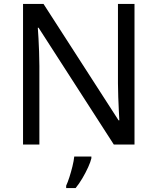

<svg xmlns="http://www.w3.org/2000/svg" viewBox="-20 -734 800 975"><path d="M663 0H558L176 -593H172Q174 -570 175.5 -538.5Q177 -507 178.5 -471.5Q180 -436 180 -399V0H97V-714H201L582 -123H586Q585 -139 583.5 -171Q582 -203 580.5 -241Q579 -279 579 -311V-714H663ZM444 70Q440 88 427.5 115.5Q415 143 398.5 171Q382 199 364 221H316V209Q324 192 332.5 165.5Q341 139 348 110.5Q355 82 357 61H444Z"/></svg>

Font: Noto Sans Canadian Aboriginal
Style: Regular
Weight: 400
Designer: Monotype Design Team, Typotheque's Kevin King
Foundry: Monotype Imaging Inc.
Version: Version 2.002